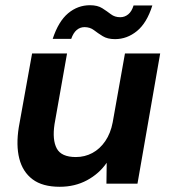

<svg xmlns="http://www.w3.org/2000/svg" viewBox="-20 -704 656 736"><path d="M209 12Q143 12 105 -16.5Q67 -45 54 -96Q41 -147 52 -216L103 -499H237L189 -228Q180 -168 197.5 -135Q215 -102 271 -102Q305 -102 334 -117.5Q363 -133 383.5 -163Q404 -193 412 -235L459 -499H594L507 0H388L389 -80Q360 -38 313.5 -13Q267 12 209 12ZM182 -555Q204 -622 241 -653Q278 -684 325 -684Q354 -684 372 -672.5Q390 -661 405 -649.5Q420 -638 441 -638Q458 -638 471.5 -649Q485 -660 492 -683H564Q543 -616 505 -585Q467 -554 421 -554Q392 -554 373.5 -565.5Q355 -577 340 -588.5Q325 -600 304 -600Q287 -600 274 -589Q261 -578 253 -555Z"/></svg>

Font: DM Sans 20pt
Style: Bold Italic
Weight: 700
Italic angle: -10°
Version: Version 4.004;gftools[0.9.30]